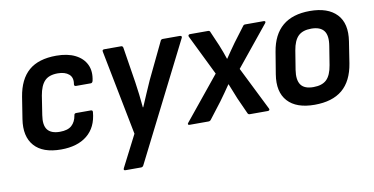

<svg xmlns="http://www.w3.org/2000/svg" viewBox="-68 -688 2060 1058"><g transform="rotate(-10 961.5 -159.0)"><path d="M228.9 11Q126.3 11 79.5 -42.4Q32.7 -95.7 47.4 -190.7L66.6 -312.2Q82.3 -408.5 136.9 -455.6Q191.5 -502.7 291.1 -502.7Q354 -502.7 396.7 -481.3Q439.5 -459.9 457.7 -421.6Q475.9 -383.3 464.5 -331.5Q461.5 -319.7 452.1 -319.7H370.3Q358.2 -319.7 360.2 -331.5Q366.5 -367.8 344.6 -386.6Q322.6 -405.5 282.1 -405.5Q233.1 -405.5 208.8 -380.1Q184.5 -354.8 175.2 -300.3L158.7 -193.7Q149.8 -138.3 170 -112.2Q190.3 -86.2 239 -86.2Q283.1 -86.2 305 -105.8Q326.9 -125.5 332.8 -160.8Q333.6 -172.6 344.6 -172.6H427Q437.9 -172.6 436.5 -160.8Q429.2 -77.2 374.9 -33.1Q320.6 11 228.9 11Z M557.3 185Q545.1 185 550.5 172.6L641.2 -4.5L548.1 -479.2Q545.1 -491.7 558.2 -491.7H652.3Q661.9 -491.7 663.5 -481.1L695 -282.4Q700.3 -247.8 704.5 -212.1Q708.7 -176.4 711.9 -139.6H714.2Q729.8 -176.4 745 -211.6Q760.2 -246.8 775.2 -280.4L871.6 -481.1Q875 -491.7 885.4 -491.7H981.7Q987.4 -491.7 989.9 -488.1Q992.5 -484.6 989.5 -479.2L659.6 174.5Q654.9 185 645.1 185Z M948.3 0Q942.2 0 940.7 -3.9Q939.2 -7.7 943.6 -12.4L1139.6 -253.1L1028.9 -479.2Q1026.9 -484.2 1029.2 -487.9Q1031.6 -491.7 1036.9 -491.7H1138.6Q1149 -491.7 1151.1 -482.4L1185.6 -402.8Q1193.8 -382.5 1201.2 -362.6Q1208.6 -342.6 1215.2 -322.6H1216.5Q1230.4 -342.6 1244.1 -363.1Q1257.8 -383.5 1271.7 -402.2L1332.1 -482.4Q1335.8 -487.9 1338.7 -489.8Q1341.6 -491.7 1346.6 -491.7H1451Q1456.7 -491.7 1458.6 -488.1Q1460.4 -484.6 1456.1 -479.2L1274.3 -255.4L1395.3 -12.4Q1398.1 -7.4 1395.5 -3.7Q1393 0 1386.9 0H1285.9Q1276.5 0 1273.4 -9.2L1233.4 -97.8Q1224.8 -118.8 1216.6 -139.8Q1208.3 -160.8 1199.4 -182.5H1198Q1183.5 -160.9 1168.2 -139.4Q1153 -117.8 1138.4 -97.8L1070.4 -9.2Q1064.4 0 1055.2 0Z M1647.5 11Q1545.6 11 1497.5 -41.8Q1449.3 -94.7 1465.1 -191.8L1485.3 -314.1Q1516.3 -502.7 1710.1 -502.7Q1810.5 -502.7 1859.7 -450.8Q1909 -398.9 1893.6 -300.1L1875 -180.2Q1859.3 -83.3 1802.9 -36.1Q1746.5 11 1647.5 11ZM1657.7 -86.2Q1706.4 -86.2 1731.5 -110.4Q1756.5 -134.6 1765.5 -189.7L1782.3 -293.8Q1791.9 -351.8 1771.2 -378.6Q1750.5 -405.5 1700.7 -405.5Q1652.4 -405.5 1627.6 -381.1Q1602.8 -356.7 1593.8 -302.2L1576.7 -196.9Q1568.1 -141.5 1587.5 -113.8Q1607 -86.2 1657.7 -86.2Z"/></g></svg>

Font: Sofia Sans Semi Condensed
Style: Italic
Weight: 400
Italic angle: -9°
Designer: Botio Nikoltchev, Ani Petrova
Foundry: lettersoup
Version: Version 4.101